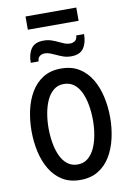

<svg xmlns="http://www.w3.org/2000/svg" viewBox="-113 -1148 843 1229"><g transform="rotate(-10 308.0 -534.0)"><path d="M308 12Q239.5 12 191 -18.2Q142.5 -48.5 112 -100Q81.5 -151.5 67.2 -216.2Q53 -281 53 -350Q53 -419 67.2 -483.8Q81.5 -548.5 112 -600Q142.5 -651.5 191 -681.8Q239.5 -712 308 -712Q376.5 -712 425.2 -681.8Q474 -651.5 504.5 -600Q535 -548.5 549.5 -483.8Q564 -419 564 -350Q564 -281 549.5 -216.2Q535 -151.5 504.5 -100Q474 -48.5 425.2 -18.2Q376.5 12 308 12ZM308 -88.5Q346.5 -88.5 374 -111Q401.5 -133.5 418.8 -171Q436 -208.5 444.2 -255.2Q452.5 -302 452.5 -350Q452.5 -402 444.2 -448.8Q436 -495.5 419 -532.2Q402 -569 374.5 -590.2Q347 -611.5 308 -611.5Q269.5 -611.5 242 -589.2Q214.5 -567 197.2 -529.5Q180 -492 171.8 -445.2Q163.5 -398.5 163.5 -350Q163.5 -298.5 171.8 -251.8Q180 -205 197.2 -168Q214.5 -131 242 -109.8Q269.5 -88.5 308 -88.5ZM387 -777.5Q358.5 -777.5 335 -786Q311.5 -794.5 290.5 -804.5Q273 -813 256.2 -819.2Q239.5 -825.5 222 -825.5Q203.5 -825.5 189.8 -815.2Q176 -805 175 -781.5H124Q124 -838 148 -872.8Q172 -907.5 229 -907.5Q257.5 -907.5 281 -899.2Q304.5 -891 325 -881Q342 -872.5 359 -866Q376 -859.5 394 -859.5Q413 -859.5 426.8 -870Q440.5 -880.5 441 -903.5H492Q492 -847 468 -812.2Q444 -777.5 387 -777.5ZM142.5 -993.5V-1079.5H472.5V-993.5Z"/></g></svg>

Font: Overpass Mono Light SemiBold
Style: Regular
Weight: 600
Monospace: yes
Version: Version 4.000